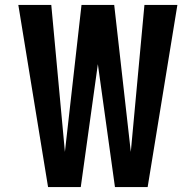

<svg xmlns="http://www.w3.org/2000/svg" viewBox="-20 -755 790 775"><path d="M174 0 54 -735H187L242 -142L309 -735H441L508 -142L563 -735H696L576 0H444L375 -496L306 0Z"/></svg>

Font: Iosevka Aile Extrabold
Style: Regular
Weight: 800
Designer: Belleve Invis
Foundry: Belleve Invis
Version: Version 27.3.5; ttfautohint (v1.8.4)